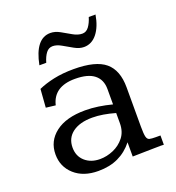

<svg xmlns="http://www.w3.org/2000/svg" viewBox="-121 -741 777 848"><g transform="rotate(-20 267.0 -317.0)"><path d="M198.2 10.3Q128.4 10.3 86.4 -27.3Q44.4 -64.9 44.4 -123Q44.4 -185.5 94.2 -223.6Q144 -261.7 233.4 -261.7Q263.7 -261.7 295.2 -257.1Q326.7 -252.4 358.9 -244.1V-316.4Q358.9 -360.4 329.3 -384Q299.8 -407.7 238.8 -407.7Q138.7 -407.7 119.6 -326.7L74.7 -332L81.1 -418Q112.3 -432.1 154.3 -441.2Q196.3 -450.2 248 -450.2Q351.6 -450.2 396.2 -412.6Q440.9 -375 440.9 -294.4V-109.4Q440.9 -75.7 444.3 -62Q447.8 -48.3 457.5 -45.9Q467.3 -43.5 486.8 -43.5H508.8V0Q501 -0.5 493.2 -0.5Q485.4 -0.5 477.5 -0.2Q469.7 0 461.9 0Q435.5 0.5 410.2 1Q384.8 1.5 361.8 2V-64.9Q332.5 -27.8 292.2 -8.8Q252 10.3 198.2 10.3ZM223.1 -36.6Q254.9 -36.6 286.1 -50Q317.4 -63.5 338.1 -89.8Q358.9 -116.2 358.9 -155.8V-203.6Q329.6 -211.9 303.2 -216.3Q276.9 -220.7 252 -220.7Q193.4 -220.7 159.4 -195.6Q125.5 -170.4 125.5 -125.5Q125.5 -85.4 152.8 -61Q180.2 -36.6 223.1 -36.6ZM112.3 -517.6Q135.3 -635.3 206.1 -635.3Q228 -635.3 250.7 -622.6Q273.4 -609.9 295.9 -596.9Q318.4 -584 338.9 -584Q357.4 -584 369.9 -600.8Q382.3 -617.7 390.1 -643.6H421.9Q412.6 -588.9 387.5 -557.4Q362.3 -525.9 325.7 -525.9Q304.7 -525.9 281.5 -538.8Q258.3 -551.8 236.3 -564.5Q214.4 -577.1 195.8 -577.1Q176.8 -577.1 164.6 -561Q152.3 -544.9 144.5 -517.6Z"/></g></svg>

Font: Kameron
Style: Regular
Weight: 400
Designer: Vernon Adams
Foundry: Vernon Adams
Version: Version 1.100